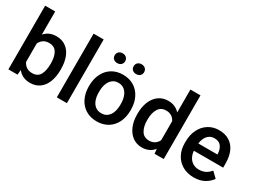

<svg xmlns="http://www.w3.org/2000/svg" viewBox="-51 -1349 2591 1958"><g transform="rotate(30 1245.0 -370.0)"><path d="M524.4 -258.8Q524.4 -180.2 500.7 -119.4Q477.1 -58.6 430.7 -24.4Q384.3 9.8 318.8 9.8Q226.6 9.8 173.8 -57.6L168.5 0H61V-750H179.2V-477.5Q231 -538.1 317.9 -538.1Q384.3 -538.1 430.9 -504.4Q477.5 -470.7 501 -409.9Q524.4 -349.1 524.4 -269ZM179.2 -373V-156.2Q212.4 -87.4 288.6 -87.4Q351.6 -87.4 378.9 -134.3Q406.2 -181.2 406.2 -269Q406.2 -346.7 378.7 -394Q351.1 -441.4 287.6 -441.4Q212.4 -441.4 179.2 -373Z M750 -750V0H631.3V-750Z M989.3 -725.1Q1017.1 -725.1 1034.2 -708.5Q1051.3 -691.9 1051.3 -667Q1051.3 -642.1 1034.2 -626Q1017.1 -609.9 989.3 -609.9Q961.4 -609.9 944.6 -626Q927.7 -642.1 927.7 -667Q927.7 -691.9 944.6 -708.5Q961.4 -725.1 989.3 -725.1ZM1212.4 -724.6Q1240.7 -724.6 1257.6 -708.3Q1274.4 -691.9 1274.4 -666.5Q1274.4 -642.1 1257.6 -625.7Q1240.7 -609.4 1212.4 -609.4Q1184.1 -609.4 1167.5 -625.7Q1150.9 -642.1 1150.9 -666.5Q1150.9 -691.9 1167.5 -708.3Q1184.1 -724.6 1212.4 -724.6ZM857.9 -269Q857.9 -345.7 887.5 -407Q917 -468.3 972.4 -503.2Q1027.8 -538.1 1103 -538.1Q1177.7 -538.1 1232.9 -504.2Q1288.1 -470.2 1317.9 -410.4Q1347.7 -350.6 1349.1 -275.4V-258.8Q1349.1 -181.6 1319.8 -120.6Q1290.5 -59.6 1234.9 -24.9Q1179.2 9.8 1104 9.8Q1028.3 9.8 972.7 -24.9Q917 -59.6 887.5 -120.6Q857.9 -181.6 857.9 -258.8ZM976.1 -258.8Q976.1 -209.5 989.7 -170.4Q1003.4 -131.3 1032.2 -108.4Q1061 -85.4 1104 -85.4Q1146 -85.4 1174.6 -108.4Q1203.1 -131.3 1216.8 -170.4Q1230.5 -209.5 1230.5 -258.8V-269Q1230.5 -317.4 1216.6 -356.7Q1202.6 -396 1174.1 -419.4Q1145.5 -442.9 1103 -442.9Q1061 -442.9 1032.5 -419.4Q1003.9 -396 990 -356.7Q976.1 -317.4 976.1 -269Z M1782.2 0 1776.9 -54.7Q1724.1 9.8 1634.8 9.8Q1572.8 9.8 1525.6 -24.9Q1478.5 -59.6 1452.9 -120.6Q1427.2 -181.6 1427.2 -258.3V-268.6Q1427.2 -348.6 1452.6 -409.7Q1478 -470.7 1525.1 -504.4Q1572.3 -538.1 1635.7 -538.1Q1719.2 -538.1 1771.5 -480V-750H1890.1V0ZM1545.4 -258.3Q1545.4 -182.1 1575 -134.8Q1604.5 -87.4 1665 -87.4Q1737.8 -87.4 1771.5 -152.8V-377.9Q1738.8 -441.4 1666 -441.4Q1605 -441.4 1575.2 -393.3Q1545.4 -345.2 1545.4 -268.6Z M2450.2 -89.8Q2420.9 -46.9 2370.1 -18.6Q2319.3 9.8 2246.6 9.8Q2169.9 9.8 2112.8 -23.4Q2055.7 -56.6 2024.9 -114.7Q1994.1 -172.9 1994.1 -245.6V-265.6Q1994.1 -347.2 2025.4 -408.9Q2056.6 -470.7 2111.1 -504.4Q2165.5 -538.1 2232.9 -538.1Q2307.6 -538.1 2358.4 -505.1Q2409.2 -472.2 2434.1 -413.6Q2459 -355 2459 -277.3V-227.1H2113.8Q2117.2 -186 2134.5 -153.8Q2151.9 -121.6 2182.6 -103.5Q2213.4 -85.4 2253.9 -85.4Q2335.4 -85.4 2386.2 -150.9ZM2115.7 -314H2341.3V-322.8Q2338.4 -375.5 2313 -409.2Q2287.6 -442.9 2232.9 -442.9Q2185.1 -442.9 2154.8 -408.9Q2124.5 -375 2115.7 -314Z"/></g></svg>

Font: Mardoto Medium
Style: Regular
Weight: 500
Designer: Christian Robertson, Vahan Hovhannisyan
Foundry: Google
Version: Version 1.000